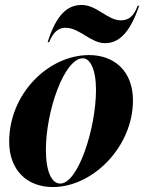

<svg xmlns="http://www.w3.org/2000/svg" viewBox="-20 -742 581 774"><path d="M516 -337C516 -456 440 -520 339 -520C175 -520 17 -364 17 -171C17 -56 89 12 193 12C356 12 516 -152 516 -337ZM165 -138C165 -294 239 -507 314 -507C343 -507 367 -463 367 -380C367 -225 295 -2 223 -2C188 -2 165 -51 165 -138ZM172 -572C208 -686 254 -722 309 -722C371 -722 413 -660 467 -660C499 -660 519 -676 535 -719H541C502 -604 456 -568 403 -568C346 -568 300 -630 245 -630C216 -630 196 -615 178 -572Z"/></svg>

Font: Nyght Serif Bold Italic
Style: Regular
Weight: 700
Italic angle: -16°
Designer: Maksym Kobuzan
Version: Version 0.410;Glyphs 3.1.2 (3151)